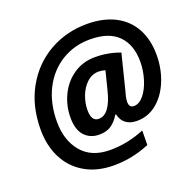

<svg xmlns="http://www.w3.org/2000/svg" viewBox="-139 -855 1095 1087"><g transform="rotate(-20 409.0 -311.5)"><path d="M45 -240Q45 -383 105.5 -490.5Q166 -598 268.5 -656Q371 -714 494 -714Q592 -714 662.5 -678Q733 -642 770 -574.5Q807 -507 807 -415Q807 -333 778 -260.5Q749 -188 696.5 -144.5Q644 -101 576 -101Q536 -101 510 -120Q484 -139 476 -176H471Q449 -139 420.5 -120Q392 -101 349 -101Q294 -101 260.5 -137.5Q227 -174 227 -247Q227 -318 257.5 -381.5Q288 -445 344.5 -483.5Q401 -522 475 -522Q552 -522 624 -495L574 -295Q568 -273 563.5 -254.5Q559 -236 559 -221Q559 -186 588 -186Q620 -186 647.5 -219.5Q675 -253 691 -305.5Q707 -358 707 -411Q707 -512 651 -569Q595 -626 481 -626Q386 -626 309.5 -579Q233 -532 190 -447Q147 -362 147 -251Q147 -139 206 -68.5Q265 2 378 2Q481 2 584 -40L583 47Q479 91 368 91Q267 91 194 48.5Q121 6 83 -69Q45 -144 45 -240ZM477 -321 505 -432Q483 -438 466 -438Q425 -438 394.5 -409.5Q364 -381 348 -338.5Q332 -296 332 -254Q332 -186 376 -186Q444 -186 477 -321Z"/></g></svg>

Font: Noto Sans Display
Style: Bold Italic
Weight: 700
Italic angle: -12°
Designer: Monotype Design team
Foundry: Monotype Imaging Inc.
Version: Version 1.000